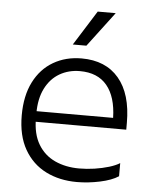

<svg xmlns="http://www.w3.org/2000/svg" viewBox="-54 -801 685 857"><g transform="rotate(5 288.5 -373.0)"><path d="M115.8 -279.6V-256.9Q115.8 -186.9 143.2 -141.2Q170.6 -95.4 218.5 -73.3Q266.5 -51.2 327.4 -51.2Q361.2 -51.2 395.8 -56.3Q430.5 -61.5 460.2 -70.5Q489.9 -79.5 508 -91V-32.2Q478 -12.4 425.3 -1.2Q372.6 10 322.4 10Q244.3 10 183.2 -20.6Q122 -51.3 86.7 -112.8Q51.5 -174.3 51.5 -265Q51.5 -353.2 82.9 -415.1Q114.2 -476.9 169.7 -509.2Q225.1 -541.5 296.2 -541.5Q404 -541.5 462.9 -471.8Q521.9 -402.1 521.9 -272.8V-242H104.6V-289.4H458.8Q456.6 -383.6 414.8 -434Q373 -484.4 293.6 -484.4Q242.9 -484.4 202.5 -461Q162.2 -437.5 139 -391.7Q115.8 -345.8 115.8 -279.6ZM349 -756H429.7L311.9 -600Q311.9 -600 305.9 -600Q299.9 -600 290.5 -600Q281.1 -600 272.1 -600Q263 -600 257 -600Q251 -600 251 -600Z"/></g></svg>

Font: Roundo Variable
Style: Regular
Weight: 200
Designer: Shiva Nallaperumal
Foundry: Indian Type Foundry
Version: Version 2.000